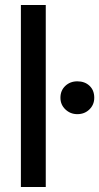

<svg xmlns="http://www.w3.org/2000/svg" viewBox="-20 -752 399 772"><path d="M164 -732H64V0H164ZM223 -359Q223 -331 243 -312Q263 -293 291 -293Q320 -293 339.5 -312Q359 -331 359 -359Q359 -389 340 -407Q321 -425 291 -425Q262 -425 242.5 -406.5Q223 -388 223 -359Z"/></svg>

Font: Geom
Style: Regular
Weight: 400
Version: Version 1.102